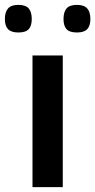

<svg xmlns="http://www.w3.org/2000/svg" viewBox="-57 -766 390 786"><path d="M76 0V-539H200V0ZM258 -633Q228 -633 215.5 -646.5Q203 -660 203 -688Q203 -717 215.5 -731.5Q228 -746 258 -746Q287 -746 300 -731.5Q313 -717 313 -688Q313 -660 300 -646.5Q287 -633 258 -633ZM18 -633Q-11 -633 -24 -646.5Q-37 -660 -37 -688Q-37 -717 -24 -731.5Q-11 -746 18 -746Q48 -746 60.5 -731.5Q73 -717 73 -688Q73 -660 60.5 -646.5Q48 -633 18 -633Z"/></svg>

Font: Georama Extended Medium
Style: Regular
Weight: 500
Width: 7
Designer: Jean-Baptiste Levee
Foundry: Production Type
Version: Version 1.000